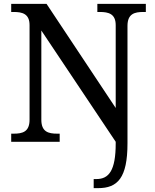

<svg xmlns="http://www.w3.org/2000/svg" viewBox="-20 -734 803 994"><path d="M465 240H488C589 240 640 187 640 8V-600C640 -663 677 -672 722 -672H735V-714H484V-672H497C541 -672 579 -663 579 -604V-175L221 -714H38V-672H51C95 -672 133 -663 133 -604V-114C133 -51 96 -42 51 -42H38V0H289V-42H276C231 -42 194 -51 194 -114V-576L579 0V9C579 150 543 193 479 193H465Z"/></svg>

Font: Noto Serif
Style: Regular
Weight: 400
Designer: Monotype Design Team
Foundry: Monotype Imaging Inc.
Version: Version 2.015